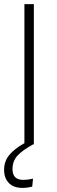

<svg xmlns="http://www.w3.org/2000/svg" viewBox="-27 -704 277 936"><path d="M138 -684V0H134Q80 30 57 56Q34 82 34 121Q34 173 87 173Q107 173 134 167L130 206Q106 212 83 212Q39 212 16 188Q-7 164 -7 124Q-7 83 17.5 52.5Q42 22 92 -6V-684Z"/></svg>

Font: Fira Sans Extra Condensed ExtraLight
Style: Regular
Weight: 275
Width: 1
Designer: Carrois Corporate & Edenspiekermann AG
Foundry: Carrois Corporate GbR & Edenspiekermann AG
Version: Version 4.203